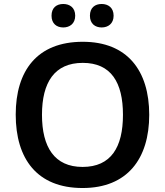

<svg xmlns="http://www.w3.org/2000/svg" viewBox="-20 -935 830 965"><path d="M239 -856C239 -816 265 -797 298 -797C330 -797 358 -816 358 -856C358 -897 330 -915 298 -915C265 -915 239 -897 239 -856ZM432 -856C432 -816 458 -797 491 -797C523 -797 551 -816 551 -856C551 -897 523 -915 491 -915C458 -915 432 -897 432 -856ZM730 -358C730 -580 620 -725 396 -725C166 -725 59 -579 59 -359C59 -137 166 10 395 10C620 10 730 -137 730 -358ZM191 -358C191 -521 254 -619 396 -619C538 -619 598 -521 598 -358C598 -195 538 -96 395 -96C254 -96 191 -195 191 -358Z"/></svg>

Font: Noto Sans New Tai Lue Semibold
Style: Regular
Weight: 600
Designer: Monotype Design Team
Foundry: Monotype Imaging Inc.
Version: Version 2.004